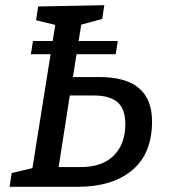

<svg xmlns="http://www.w3.org/2000/svg" viewBox="-20 -720 651 740"><path d="M17 0 25 -53 105 -72 175 -511H99L107 -562H183L193 -624L119 -642L127 -695L382 -700L374 -647L293 -625L283 -562H434L426 -511H275L261 -423H364Q566 -423 566 -252Q566 -128 489.5 -64Q413 0 279 0ZM342 -352H249L206 -76H291Q374 -76 418.5 -120.5Q463 -165 463 -242Q463 -300 433 -326Q403 -352 342 -352Z"/></svg>

Font: Bitter Medium
Style: Italic
Weight: 500
Italic angle: -9°
Designer: Sol Matas, and Bitter project Authors
Foundry: Sol Matas
Version: Version 2.001